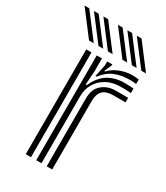

<svg xmlns="http://www.w3.org/2000/svg" viewBox="-269 -868 824 952"><g transform="rotate(30 143.0 -392.0)"><path d="M101 0V-600H130.8L131 -528L125.5 -448.5H132.2Q157 -503 196.4 -527.1Q235.8 -551.2 290 -551.2Q304.5 -551.2 319.8 -550.5Q335 -549.8 341 -549V-523Q333.5 -523.8 316.6 -524.4Q299.8 -525 284.2 -525Q234.5 -525 200.2 -505.1Q166 -485.2 148.5 -453.4Q131 -421.5 131 -385.2V0ZM41 0V-600H71V0ZM161 0V-388Q161 -442.5 192.6 -469.2Q224.2 -496 270.2 -496Q288.2 -496 306.5 -496Q324.8 -496 341 -496V-469.8Q325 -470 305.8 -469.9Q286.5 -469.8 270.2 -469.8Q230.2 -469.8 211.4 -450.6Q192.5 -431.5 192.5 -391.2V0ZM146.5 -508.5 160.8 -577.5V-600H190.5L191 -596L171.8 -552H177.2Q198 -575.8 233.1 -589.6Q268.2 -603.5 304.2 -603.5Q312.5 -603.5 322.5 -602.9Q332.5 -602.2 341 -601V-575Q334 -576.2 325.4 -576.9Q316.8 -577.5 306.5 -577.5Q256.5 -577.5 218.8 -561.9Q181 -546.2 153.2 -508.5ZM139 -645 33 -784H60L166 -645ZM31 -645 -75 -784H-48L58 -645ZM85 -645 -21 -784H6L112 -645ZM330.2 -645 224.2 -784H251.2L357.2 -645ZM222.2 -645 116.2 -784H143.2L249.2 -645ZM276.2 -645 170.2 -784H197.2L303.2 -645Z"/></g></svg>

Font: Big Shoulders Inline Display Thin Black
Style: Regular
Weight: 900
Version: Version 2.002